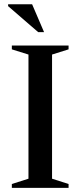

<svg xmlns="http://www.w3.org/2000/svg" viewBox="-20 -904 388 924"><path d="M310 -18.5V0H37V-18.5L117 -44V-641.5L37 -666.5V-685H310V-666.5L230.5 -641.5V-44ZM192 -749.5H163.5L19 -874.5V-883.5H134.5Z"/></svg>

Font: Newsreader 36pt Medium
Style: Regular
Weight: 500
Designer: Hugues Gentile
Foundry: Production Type
Version: Version 1.003